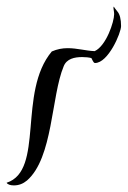

<svg xmlns="http://www.w3.org/2000/svg" viewBox="-41 -498 387 582"><path d="M1 64C16 64 29 59 41 49C120 -20 114 -206 152 -297C161 -320 185 -325 208 -325C219 -325 228 -324 236 -322C239 -317 242 -307 247 -307C287 -307 326 -398 326 -419C326 -440 322 -455 315 -463C308 -472 304 -477 304 -478C304 -478 304 -478 304 -478C304 -478 304 -478 304 -478C303 -477 303 -476 303 -473C303 -469 305 -463 305 -455C305 -432 281 -359 246 -343C219 -344 193 -352 164 -352C148 -352 132 -349 116 -342C12 -218 94 19 -21 56C-18 61 -10 64 1 64Z"/></svg>

Font: Comforter
Style: Regular
Weight: 400
Designer: Robert E. Leuschke
Foundry: Robert E. Leuschke
Version: Version 1.013; ttfautohint (v1.8.3)